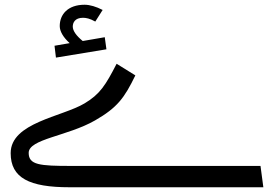

<svg xmlns="http://www.w3.org/2000/svg" viewBox="-20 -790 1146 810"><path d="M25 -144C25 -39 104 0 273 0H1091L1079 -90H280C148 -90 101 -94 101 -145C101 -204 264 -215 381 -282C475 -336 505 -377 551 -472L472 -521C425 -430 402 -393 337 -354C242 -297 25 -273 25 -144ZM216 -547 429 -582 422 -633 329 -617C302 -639 287 -660 287 -678C287 -694 296 -715 330 -715C343 -715 359 -712 382 -699L413 -748C386 -762 359 -770 337 -770C266 -770 232 -729 232 -680C232 -658 247 -632 274 -608L210 -597Z"/></svg>

Font: FiraGO Unicode
Style: Regular
Weight: 400
Designer: bBox Type
Foundry: bBox Type GmbH
Version: Version 1.001;PS 001.001;hotconv 1.0.88;makeotf.lib2.5.64775